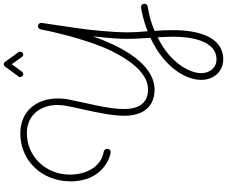

<svg xmlns="http://www.w3.org/2000/svg" viewBox="-116 -724 1245 1054"><g transform="rotate(-90 507.0 -196.5)"><path d="M1014 -26C1014 -38 1006 -46 993 -45C979 -44 916 -31 863 -9C859 -47 857 -86 857 -121C857 -204 870 -329 881 -403C895 -503 909 -588 909 -593C909 -602 902 -611 891 -611C882 -611 875 -604 873 -596C873 -593 827 -354 753 -204C688 -74 617 -7 544 -7C463 -7 436 -64 436 -140C436 -225 467 -335 487 -436C492 -459 494 -481 494 -503C494 -619 424 -708 302 -708C157 -708 39 -595 39 -431C39 -252 178 -212 200 -212C210 -212 218 -221 218 -231C218 -240 211 -248 202 -250C114 -265 76 -353 76 -435C76 -571 178 -672 303 -672C402 -672 458 -599 458 -504C458 -461 444 -411 434 -364C417 -285 399 -205 399 -138C399 -37 446 29 543 29C654 29 758 -89 835 -310C827 -238 821 -167 821 -125C821 -83 824 -35 827 6C667 81 596 198 596 285C596 352 640 406 709 406C831 406 869 270 869 133C869 100 868 64 865 29C929 1 992 -7 995 -8C1007 -10 1014 -16 1014 -26ZM830 46C831 75 833 104 833 132C833 221 814 369 709 369C662 369 633 332 633 285C633 211 705 104 830 46ZM695 -792C692 -796 687 -799 683 -799C677 -799 672 -796 669 -792L615 -718C612 -715 611 -712 611 -708C611 -700 619 -692 628 -692C633 -692 638 -695 641 -699L682 -755L722 -699C725 -694 730 -692 735 -692C744 -692 751 -700 751 -708C751 -711 750 -715 748 -718Z"/></g></svg>

Font: Sacramento
Style: Regular
Weight: 400
Designer: Astigmatic (AOETI)
Foundry: Astigmatic (AOETI)
Version: Version 1.000